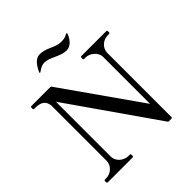

<svg xmlns="http://www.w3.org/2000/svg" viewBox="-240 -1118 1298 1298"><g transform="rotate(-45 409.0 -469.0)"><path d="M486 -827C524 -827 552 -858 568 -896C570 -901 571 -904 571 -906C571 -909 569 -910 566 -910C565 -910 564 -910 562 -909C543 -896 523 -894 502 -894C495 -894 488 -895 481 -896C435 -903 397 -938 339 -938C302 -938 273 -904 251 -855C250 -853 250 -852 250 -851C250 -849 251 -848 254 -848C255 -848 257 -848 258 -849C285 -869 302 -876 323 -876C328 -876 334 -875 340 -874C385 -866 434 -827 486 -827ZM291 0C297 0 298 -6 298 -14C298 -22 297 -27 291 -27H277C240 -27 190 -57 190 -110V-633L628 -5C630 -1 634 0 638 0H661C666 0 669 -3 669 -8V-620C669 -671 714 -703 754 -703H768C774 -703 776 -708 776 -716C776 -725 775 -730 768 -730H529C523 -730 522 -725 522 -716C522 -708 523 -703 529 -703H543C580 -703 630 -671 630 -620V-173L242 -725C240 -729 236 -730 232 -730H51C46 -730 44 -725 44 -716C44 -711 44 -707 47 -705C49 -702 53 -703 56 -703H66C118 -701 144 -684 150 -638V-110C150 -59 105 -27 65 -27H51C46 -27 45 -22 45 -14C45 -6 46 0 51 0Z"/></g></svg>

Font: Shippori Mincho OTF Medium
Style: Regular
Weight: 500
Designer: FONTDASU
Foundry: FONTDASU / Google Inc. / but / Adobe
Version: Version 3.300;hotconv 1.0.109;makeotfexe 2.5.65596